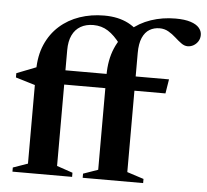

<svg xmlns="http://www.w3.org/2000/svg" viewBox="-52 -777 897 832"><g transform="rotate(5 397.0 -361.0)"><path d="M291.5 0H32V-18L96 -40.5V-445.5Q96 -509.5 117.2 -558.5Q138.5 -607.5 176 -641Q213.5 -674.5 263.2 -691.5Q313 -708.5 369.5 -708.5Q400.5 -708.5 426.8 -702.8Q453 -697 474.8 -685.8Q496.5 -674.5 514 -658.5L446 -590.5Q418.5 -627.5 390.2 -645.5Q362 -663.5 326.5 -663.5Q294.5 -663.5 271 -650Q247.5 -636.5 235 -610.2Q222.5 -584 222.5 -545V-41.5L291.5 -18ZM663 -395.5H117L99 -381.5L11.5 -408V-426.5L106 -463.5L157.5 -457.5H673ZM528 -41.5 600.5 -18V0H337.5V-18L401.5 -40.5V-451.5Q401.5 -519 423.2 -569.8Q445 -620.5 483.2 -654.5Q521.5 -688.5 571.8 -705.5Q622 -722.5 678.5 -722.5Q719 -722.5 744.2 -714.2Q769.5 -706 781.5 -692Q793.5 -678 793.5 -661Q793.5 -645.5 786 -633.5Q778.5 -621.5 766.5 -614.5Q754.5 -607.5 740.5 -607.5Q726.5 -607.5 712.8 -617.5Q699 -627.5 684.2 -641Q669.5 -654.5 652 -664.5Q634.5 -674.5 613.5 -674.5Q589 -674.5 569.8 -663Q550.5 -651.5 539.2 -626Q528 -600.5 528 -559.5Z"/></g></svg>

Font: Newsreader 36pt SemiBold
Style: Regular
Weight: 600
Designer: Hugues Gentile
Foundry: Production Type
Version: Version 1.003